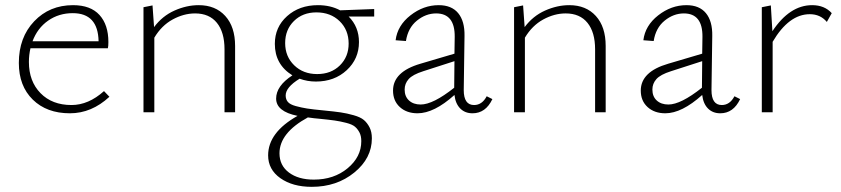

<svg xmlns="http://www.w3.org/2000/svg" viewBox="-20 -435 3260 744"><path d="M383 -82 404 -60Q335 4 251 4Q161 4 107 -49Q53 -102 53 -191Q53 -290 112.5 -352.5Q172 -415 263 -415Q331 -415 365.5 -377Q400 -339 400 -272Q400 -256 398 -248H98Q92 -222 92 -195Q92 -120 137 -74Q182 -28 257 -28Q323 -28 383 -82ZM262 -384Q208 -384 166.5 -355Q125 -326 106 -275H362Q360 -384 262 -384Z M750 -415Q815 -415 853 -373Q891 -331 891 -257V0H850V-244Q850 -310 820.5 -346.5Q791 -383 736 -383Q692 -383 649 -359.5Q606 -336 578 -289V0H536V-407L571 -414L577 -330Q609 -373 656 -394Q703 -415 750 -415Z M1430 -400V-371H1331Q1371 -331 1371 -272Q1371 -207 1323.5 -163Q1276 -119 1204 -119Q1171 -119 1141 -130Q1087 -97 1087 -65Q1087 -50 1095.5 -40Q1104 -30 1126 -24Q1148 -18 1170 -14.5Q1192 -11 1235 -7Q1276 -3 1300 0.5Q1324 4 1350.5 11.5Q1377 19 1390 30Q1403 41 1412 58.5Q1421 76 1421 101Q1421 178 1353 233.5Q1285 289 1188 289Q1114 289 1066.5 255.5Q1019 222 1019 167Q1019 78 1133 14Q1050 -3 1050 -53Q1050 -102 1113 -143Q1045 -185 1045 -265Q1045 -330 1092.5 -372.5Q1140 -415 1212 -415Q1261 -415 1298 -395ZM1331 -266Q1331 -319 1296 -353Q1261 -387 1206 -387Q1153 -387 1119 -353.5Q1085 -320 1085 -268Q1085 -216 1120 -182Q1155 -148 1209 -148Q1263 -148 1297 -181.5Q1331 -215 1331 -266ZM1380 112Q1380 92 1373 78.5Q1366 65 1355.5 56Q1345 47 1321.5 41Q1298 35 1277 32Q1256 29 1216 25Q1201 24 1173 20Q1063 80 1063 159Q1063 206 1099.5 233.5Q1136 261 1196 261Q1274 261 1327 217Q1380 173 1380 112Z M1866 -62 1888 -51Q1862 4 1811 4Q1782 4 1763.5 -14.5Q1745 -33 1741 -67Q1662 4 1598 4Q1556 4 1529.5 -20Q1503 -44 1503 -84Q1503 -157 1609 -188L1741 -227L1742 -292Q1743 -383 1670 -383Q1630 -383 1595.5 -355Q1561 -327 1553 -276L1513 -279Q1520 -336 1570.5 -375.5Q1621 -415 1680 -415Q1730 -415 1755.5 -384Q1781 -353 1780 -296L1777 -86Q1777 -28 1817 -28Q1848 -28 1866 -62ZM1548 -88Q1548 -61 1565 -45.5Q1582 -30 1610 -30Q1658 -30 1740 -95L1741 -198L1620 -159Q1579 -146 1563.5 -128.5Q1548 -111 1548 -88Z M2186 -415Q2251 -415 2289 -373Q2327 -331 2327 -257V0H2286V-244Q2286 -310 2256.5 -346.5Q2227 -383 2172 -383Q2128 -383 2085 -359.5Q2042 -336 2014 -289V0H1972V-407L2007 -414L2013 -330Q2045 -373 2092 -394Q2139 -415 2186 -415Z M2826 -62 2848 -51Q2822 4 2771 4Q2742 4 2723.5 -14.5Q2705 -33 2701 -67Q2622 4 2558 4Q2516 4 2489.5 -20Q2463 -44 2463 -84Q2463 -157 2569 -188L2701 -227L2702 -292Q2703 -383 2630 -383Q2590 -383 2555.5 -355Q2521 -327 2513 -276L2473 -279Q2480 -336 2530.5 -375.5Q2581 -415 2640 -415Q2690 -415 2715.5 -384Q2741 -353 2740 -296L2737 -86Q2737 -28 2777 -28Q2808 -28 2826 -62ZM2508 -88Q2508 -61 2525 -45.5Q2542 -30 2570 -30Q2618 -30 2700 -95L2701 -198L2580 -159Q2539 -146 2523.5 -128.5Q2508 -111 2508 -88Z M3127 -415Q3175 -415 3203 -384L3184 -350Q3159 -380 3118 -380Q3037 -380 2974 -273V0H2932V-407L2967 -414L2973 -314Q3040 -415 3127 -415Z"/></svg>

Font: EauTest Light
Style: Regular
Weight: 300
Designer: Christian Thalmann (Catharsis Fonts)
Version: Version 0.001;PS 000.001;hotconv 1.0.88;makeotf.lib2.5.64775